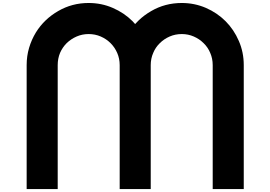

<svg xmlns="http://www.w3.org/2000/svg" viewBox="-20 -1279 1828 1298"><path d="M789.1 -838.9Q789.1 -882.8 772.5 -920.9Q755.9 -959 727.5 -987.3Q699.2 -1015.6 661.1 -1032.2Q623 -1048.8 579.1 -1048.8Q579.1 -1119.1 579.1 -1258.8Q666 -1258.8 742.2 -1225.6Q819.3 -1192.4 876 -1135.7Q932.6 -1079.1 965.8 -1002Q999 -925.8 999 -838.9Q949.2 -838.9 899.4 -838.9Q849.6 -838.9 799.8 -838.9Q796.9 -838.9 793.9 -838.9Q792 -838.9 789.1 -838.9ZM579.1 -1048.8Q536.1 -1048.8 498 -1032.2Q460 -1015.6 430.7 -987.3Q402.3 -959 385.7 -920.9Q370.1 -882.8 370.1 -838.9Q299.8 -838.9 160.2 -838.9Q160.2 -900.4 176.8 -956.1Q193.4 -1011.7 222.7 -1059.6Q278.3 -1149.4 373 -1204.1Q466.8 -1258.8 579.1 -1258.8Q579.1 -1209 579.1 -1159.2Q579.1 -1109.4 579.1 -1059.6Q579.1 -1056.6 579.1 -1053.7Q579.1 -1051.8 579.1 -1048.8ZM1418 -838.9Q1418 -882.8 1401.4 -920.9Q1385.7 -959 1356.4 -987.3Q1328.1 -1015.6 1290 -1032.2Q1252 -1048.8 1209 -1048.8Q1209 -1119.1 1209 -1258.8Q1294.9 -1258.8 1372.1 -1225.6Q1448.2 -1192.4 1504.9 -1135.7Q1561.5 -1079.1 1594.7 -1002Q1627.9 -925.8 1627.9 -838.9Q1578.1 -838.9 1528.3 -838.9Q1478.5 -838.9 1428.7 -838.9Q1425.8 -838.9 1422.9 -838.9Q1420.9 -838.9 1418 -838.9ZM1209 -1048.8Q1165 -1048.8 1127 -1032.2Q1088.9 -1015.6 1060.5 -987.3Q1031.2 -959 1015.6 -920.9Q999 -882.8 999 -838.9Q928.7 -838.9 789.1 -838.9Q789.1 -900.4 805.7 -956.1Q822.3 -1011.7 851.6 -1059.6Q907.2 -1149.4 1002 -1204.1Q1095.7 -1258.8 1209 -1258.8Q1209 -1209 1209 -1159.2Q1209 -1109.4 1209 -1059.6Q1209 -1056.6 1209 -1053.7Q1209 -1051.8 1209 -1048.8ZM160.2 -838.9Q229.5 -838.9 370.1 -838.9Q370.1 -559.6 370.1 -1Q299.8 -1 160.2 -1Q160.2 -280.3 160.2 -838.9ZM1418 -838.9Q1488.3 -838.9 1627.9 -838.9Q1627.9 -559.6 1627.9 -1Q1557.6 -1 1418 -1Q1418 -280.3 1418 -838.9ZM789.1 -838.9Q859.4 -838.9 999 -838.9Q999 -559.6 999 -1Q928.7 -1 789.1 -1Q789.1 -280.3 789.1 -838.9Z"/></svg>

Font: CornerV20
Style: Regular
Weight: 400
Designer: Olivier Tavernier
Version: Version 20